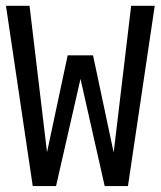

<svg xmlns="http://www.w3.org/2000/svg" viewBox="-20 -624 540 644"><path d="M0 -604.5H79.1L137.7 -113.3L207 -438.5H292L361.3 -112.3L419.9 -604.5H499L409.2 0H331.1L250 -359.4L168 0H89.8Z"/></svg>

Font: BabelStone Pseudographica Colour
Style: Regular
Weight: 400
Designer: Andrew West
Foundry: BabelStone
Version: Version 16.0.0